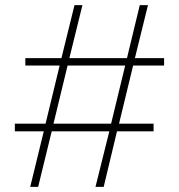

<svg xmlns="http://www.w3.org/2000/svg" viewBox="-20 -730 699 750"><path d="M621 -474H500L445 -247H580V-217H437L385 0H353L407 -217H182L129 0H98L151 -217H38V-247H158L213 -474H79V-503H220L271 -710H302L251 -503H476L526 -710H558L507 -503H621ZM414 -247 469 -474H244L189 -247Z"/></svg>

Font: Raleway Thin ExtraLight
Style: Regular
Weight: 250
Version: Version 4.026